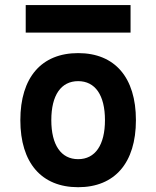

<svg xmlns="http://www.w3.org/2000/svg" viewBox="-20 -740 626 769"><path d="M293 9.8C439.9 9.8 524.4 -87.9 524.4 -258.8C524.4 -429.7 439.9 -527.3 293 -527.3C146 -527.3 61.5 -429.7 61.5 -258.8C61.5 -87.9 146 9.8 293 9.8ZM293 -102.5C224.6 -102.5 185.5 -159.2 185.5 -258.8C185.5 -358.9 224.6 -415 293 -415C361.3 -415 400.4 -358.9 400.4 -258.8C400.4 -159.2 361.3 -102.5 293 -102.5ZM83 -609.4H502.9V-719.7H83Z"/></svg>

Font: Cascadia Code PL SemiBold
Style: Regular
Weight: 600
Monospace: yes
Designer: Aaron Bell
Foundry: Saja Typeworks
Version: Version 2404.023